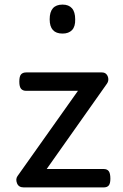

<svg xmlns="http://www.w3.org/2000/svg" viewBox="-20 -815 535 835"><path d="M83 0Q61 0 54 -18Q47 -36 56 -49L319 -420H94Q79 -420 71.5 -429Q64 -438 64 -460Q64 -483 71.5 -491.5Q79 -500 94 -500H423Q436 -500 443 -492Q450 -484 451 -472.5Q452 -461 445 -451L183 -80H431Q446 -80 453 -70.5Q460 -61 460 -38Q460 -17 453 -8.5Q446 0 431 0ZM252 -669Q224 -669 210 -684.5Q196 -700 196 -731Q196 -763 210 -779Q224 -795 252 -795Q279 -795 293 -779Q307 -763 307 -731Q308 -700 293.5 -684.5Q279 -669 252 -669Z"/></svg>

Font: Playwrite IT Moderna
Style: Regular
Weight: 400
Designer: Veronika Burian, José Scaglione
Foundry: TypeTogether
Version: Version 1.002